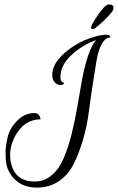

<svg xmlns="http://www.w3.org/2000/svg" viewBox="-20 -769 542 882"><path d="M496 -716.8Q473.6 -688.8 444 -662Q414.4 -635.2 406.4 -635.2Q398.4 -635.2 398.4 -641.6Q398.4 -651.2 416.8 -680.4Q435.2 -709.6 452.4 -729.2Q469.6 -748.8 478.4 -748.8Q501.6 -748.8 501.6 -732.8Q501.6 -725.6 496 -716.8ZM471.2 -609.6Q484 -609.6 486.4 -600L487.2 -596.8Q464 -596.8 447.6 -567.2Q431.2 -537.6 423.2 -489.2Q415.2 -440.8 405.6 -378.8Q396 -316.8 387.6 -252Q379.2 -187.2 360.8 -125.2Q342.4 -63.2 318 -14.8Q293.6 33.6 250.4 63.2Q207.2 92.8 148 92.8Q88.8 92.8 50.8 57.6Q12.8 22.4 7.2 -28Q5.6 -44.8 5.6 -70Q5.6 -95.2 14.8 -137.2Q24 -179.2 58.8 -214.4Q93.6 -249.6 138.4 -249.6Q150.4 -249.6 157.2 -242.4Q164 -235.2 166.4 -220.8Q94.4 -220.8 52.8 -149.6Q26.4 -103.2 26.4 -56.8Q26.4 -32 34.4 -6.4Q56.8 64.8 139.2 64.8Q184 64.8 218 35.6Q252 6.4 272.8 -42.8Q293.6 -92 308.8 -152.4Q324 -212.8 335.2 -278.4Q346.4 -344 356.8 -402.4Q383.2 -541.6 421.6 -584.8Q359.2 -563.2 308.4 -516.4Q257.6 -469.6 257.6 -414.4Q257.6 -389.6 274.4 -389.6Q272.8 -378.4 258 -378.4Q243.2 -378.4 231.6 -390.4Q220 -402.4 220 -424.8Q220 -472 266.8 -516.4Q313.6 -560.8 371.6 -585.2Q429.6 -609.6 471.2 -609.6Z"/></svg>

Font: Euphoria Script
Style: Regular
Weight: 400
Designer: Sabrina Mariela Lopez
Foundry: Sabrina Mariela Lopez
Version: Version 1.002